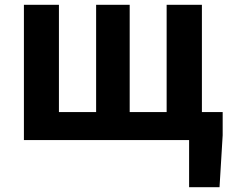

<svg xmlns="http://www.w3.org/2000/svg" viewBox="-20 -580 958 795"><path d="M79 0V-560H224V-116H378V-560H517V-116H670V-560H816V-116H902V-20L889 195H763V0Z"/></svg>

Font: Swei Fan Sans CJK TC
Style: Bold
Weight: 700
Version: Version 2.130